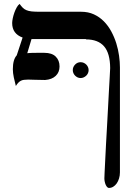

<svg xmlns="http://www.w3.org/2000/svg" viewBox="-20 -637 675 970"><path d="M414.1 -439.5H139.2L117.7 -368.2Q122.6 -368.7 128.2 -369.1Q133.8 -369.6 142.8 -369.9Q151.9 -370.1 166.3 -370.1Q180.7 -370.1 204.1 -370.1Q242.2 -370.1 261.5 -351.1Q280.8 -332 280.8 -301.3Q280.8 -272 261.5 -253.7Q242.2 -235.4 208 -232.9Q178.7 -232.9 157.7 -233.9Q136.7 -234.9 122.1 -234.9Q109.9 -234.9 100.8 -233.6Q91.8 -232.4 85 -228.8Q78.1 -225.1 72.3 -219Q66.4 -212.9 60.1 -202.6Q54.7 -222.7 49.8 -245.6Q44.9 -268.6 44.9 -287.1Q44.9 -335.9 64.5 -357.4L94.2 -447.3Q41.5 -466.3 41.5 -520.5Q41.5 -529.8 44.4 -544.2Q47.4 -558.6 52.5 -573Q57.6 -587.4 64.5 -599.6Q71.3 -611.8 79.1 -617.2Q87.4 -605.5 95 -597.9Q102.5 -590.3 113.3 -585.7Q124 -581.1 139.9 -579.3Q155.8 -577.6 181.2 -577.6H389.6Q425.8 -577.6 454.3 -564.5Q482.9 -551.3 504.6 -529.3Q526.4 -507.3 542 -478.5Q557.6 -449.7 567.4 -418.5Q577.1 -387.2 581.5 -355.7Q585.9 -324.2 585.9 -296.4V233.9Q585.9 250 581.5 264.4Q577.1 278.8 569.6 289.6Q562 300.3 552 306.4Q542 312.5 530.3 312.5Q525.9 312.5 521.7 308.3Q517.6 304.2 514.4 297.4Q511.2 290.5 509.3 281.7Q507.3 272.9 507.3 264.2Q507.3 258.3 508.5 233.9Q509.8 209.5 511.5 173.3Q513.2 137.2 515.6 92Q518.1 46.9 520.8 -0.7Q523.4 -48.3 525.9 -95Q528.3 -141.6 530.5 -181.4Q532.7 -221.2 534.4 -250.7Q536.1 -280.3 536.6 -293Q536.1 -368.2 505.6 -403.1Q475.1 -438 414.1 -438ZM427.7 -282.7Q427.7 -274.9 424.6 -267.6Q421.4 -260.3 415.8 -254.9Q410.2 -249.5 402.8 -246.1Q395.5 -242.7 387.2 -242.7Q378.9 -242.7 371.8 -246.1Q364.7 -249.5 359.4 -254.9Q354 -260.3 350.8 -267.6Q347.7 -274.9 347.7 -282.7Q347.7 -298.8 359.4 -310.8Q371.1 -322.8 387.2 -322.8Q395.5 -322.8 402.8 -319.6Q410.2 -316.4 415.8 -310.8Q421.4 -305.2 424.6 -297.9Q427.7 -290.5 427.7 -282.7Z"/></svg>

Font: Cardo
Style: Bold
Weight: 700
Designer: David J. Perry
Foundry: David J. Perry
Version: Version 1.0011